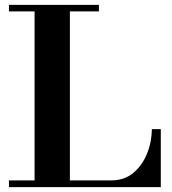

<svg xmlns="http://www.w3.org/2000/svg" viewBox="-20 -774 712 794"><path d="M17 0V-28H440Q493 -28 529.5 -57.5Q566 -87 586.5 -135Q607 -183 608 -240H645V0ZM123 -15V-754H269V-15ZM17 -727V-754H389V-727Z"/></svg>

Font: Libre Bodoni Medium
Style: Regular
Weight: 500
Designer: Pablo Impallari, Rodrigo Fuenzalida
Foundry: Impallari Type
Version: Version 2.005;gftools[0.9.23]